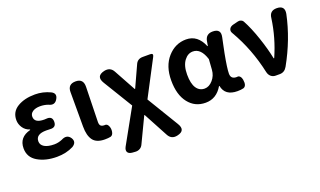

<svg xmlns="http://www.w3.org/2000/svg" viewBox="-79 -1034 2836 1704"><g transform="rotate(-20 1339.0 -182.0)"><path d="M298.8 13.7Q192.4 13.7 118.2 -29.8Q43.9 -73.2 43.9 -158.2Q43.9 -263.7 155.3 -292V-296.9Q114.3 -309.6 91.8 -343.8Q69.3 -377.9 69.3 -416Q69.3 -494.1 135.7 -534.2Q202.1 -574.2 301.8 -574.2Q377 -574.2 446.3 -541Q493.2 -516.6 465.8 -469.7Q437.5 -419.9 383.8 -447.3Q348.6 -460 308.6 -460Q265.6 -460 239.3 -442.9Q212.9 -425.8 212.9 -396.5Q212.9 -335.9 304.7 -335.9Q318.4 -335.9 325.2 -336.9Q380.9 -341.8 380.9 -288.1Q380.9 -234.4 325.2 -238.3Q318.4 -238.3 305.7 -238.8Q293 -239.3 287.1 -239.3Q188.5 -239.3 188.5 -171.9Q188.5 -137.7 221.2 -118.2Q253.9 -98.6 314.5 -98.6Q350.6 -98.6 388.7 -114.3Q445.3 -144.5 476.6 -96.7Q503.9 -51.8 455.1 -21.5Q385.7 13.7 298.8 13.7Z M606.4 -159.2V-486.3Q606.4 -559.6 680.7 -559.6Q753.9 -559.6 752 -482.4Q744.1 -167 744.1 -152.3Q744.1 -127 754.9 -116.7Q765.6 -106.4 789.1 -106.4H791Q813.5 -110.4 825.7 -84.5Q837.9 -58.6 832.5 -28.3Q827.1 2 805.7 8.8Q783.2 13.7 751 13.7Q671.9 13.7 639.2 -30.3Q606.4 -74.2 606.4 -159.2Z M1315.4 -559.6H1384.8Q1418.9 -559.6 1403.3 -529.3L1225.6 -190.4L1405.3 106.4Q1452.1 182.6 1366.2 201.2Q1306.6 214.8 1278.3 160.2L1155.3 -69.3H1151.4L1038.1 168Q1028.3 189.5 1008.8 200.2Q989.3 210.9 965.8 209L938.5 207Q905.3 204.1 895 185.1Q884.8 166 900.4 136.7L1080.1 -186.5L911.1 -463.9Q865.2 -539.1 951.2 -559.6Q1011.7 -573.2 1040 -519.5L1151.4 -316.4H1155.3L1246.1 -514.6Q1264.6 -559.6 1315.4 -559.6Z M2008.8 -341.8Q1983.4 -208 1983.4 -158.2Q1983.4 -106.4 2038.1 -106.4H2040Q2057.6 -110.4 2069.3 -97.2Q2081.1 -84 2084 -64.5Q2093.8 -3.9 2059.6 7.8Q2036.1 13.7 2002.9 13.7Q1885.7 13.7 1867.2 -85H1863.3Q1805.7 13.7 1703.1 13.7Q1602.5 13.7 1542 -63.5Q1481.4 -140.6 1481.4 -275.4Q1481.4 -411.1 1553.7 -492.7Q1626 -574.2 1728.5 -574.2Q1837.9 -574.2 1887.7 -453.1H1891.6L1899.4 -498Q1911.1 -559.6 1974.6 -559.6Q2054.7 -559.6 2038.1 -483.4Q2033.2 -460.9 2023.4 -413.1Q2013.7 -365.2 2008.8 -341.8ZM1668.9 -410.2Q1631.8 -363.3 1631.8 -277.3Q1631.8 -192.4 1659.7 -149.9Q1687.5 -107.4 1737.3 -107.4Q1779.3 -107.4 1814.5 -147.5Q1849.6 -187.5 1853.5 -242.2L1860.4 -340.8Q1825.2 -453.1 1749 -453.1Q1702.1 -453.1 1668.9 -410.2Z M2172.9 -555.7Q2180.7 -557.6 2196.8 -561.5Q2212.9 -565.4 2216.8 -566.4Q2231.4 -570.3 2245.6 -564.5Q2259.8 -558.6 2265.6 -547.9Q2308.6 -468.8 2346.7 -356Q2384.8 -243.2 2403.3 -150.4H2408.2Q2481.4 -315.4 2505.9 -493.2Q2512.7 -559.6 2579.1 -559.6Q2658.2 -559.6 2643.6 -482.4Q2596.7 -258.8 2476.6 -43.9Q2452.1 0 2406.2 0H2368.2Q2341.8 0 2323.2 -16.1Q2304.7 -32.2 2298.8 -60.5Q2249 -291 2135.7 -485.4Q2121.1 -507.8 2131.3 -528.3Q2141.6 -548.8 2172.9 -555.7Z"/></g></svg>

Font: GenSenMaruGothic TW TTF Bold
Style: Regular
Weight: 700
Version: Version 1.301